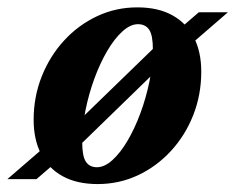

<svg xmlns="http://www.w3.org/2000/svg" viewBox="-58 -474 624 508"><path d="M305.5 -454.5Q360.5 -454.5 398.2 -433.5Q436 -412.5 455.2 -374.5Q474.5 -336.5 474.5 -284.5Q474.5 -223 453.2 -169.2Q432 -115.5 394.2 -74.5Q356.5 -33.5 306.8 -10.2Q257 13 200.5 13Q145.5 13 107.8 -7.8Q70 -28.5 50.5 -66.8Q31 -105 31 -157Q31 -218 52.5 -272Q74 -326 111.8 -367Q149.5 -408 199 -431.2Q248.5 -454.5 305.5 -454.5ZM198.5 -31.5Q218.5 -31.5 239.5 -50.5Q260.5 -69.5 279.5 -101.8Q298.5 -134 313.5 -174.5Q328.5 -215 337.5 -258.8Q346.5 -302.5 346.5 -343.5Q346.5 -380.5 336.8 -395.2Q327 -410 307 -410Q287 -410 266 -391Q245 -372 226 -339.8Q207 -307.5 192 -266.8Q177 -226 168.2 -182.5Q159.5 -139 159.5 -98Q159.5 -61 169.2 -46.2Q179 -31.5 198.5 -31.5ZM468 -441.5H545L430 -342L391 -321L143 -80L103.5 -56L38.5 0H-38.5L75.5 -98.5L114.5 -119.5L363.5 -361L403 -385.5Z"/></svg>

Font: Newsreader 24pt
Style: Bold Italic
Weight: 700
Italic angle: -17°
Designer: Hugues Gentile
Foundry: Production Type
Version: Version 1.003